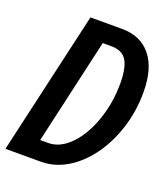

<svg xmlns="http://www.w3.org/2000/svg" viewBox="-134 -813 787 906"><g transform="rotate(20 259.5 -360.0)"><path d="M-1 0 164 -720H323Q416 -720 468 -656.5Q520 -593 520 -473Q520 -377 492.5 -291.5Q465 -206 417.5 -140.5Q370 -75 308 -37.5Q246 0 176 0ZM303 -626H260L139 -95H179Q224 -95 264.5 -125.5Q305 -156 336 -209Q367 -262 385 -330.5Q403 -399 403 -474Q403 -553 380.5 -589.5Q358 -626 303 -626Z"/></g></svg>

Font: Instrument Sans Condensed SemiBold Italic
Style: Regular
Weight: 600
Width: 3
Italic angle: -13°
Designer: Rodrigo Fuenzalida
Foundry: fragTYPE
Version: Version 1.000; ttfautohint (v1.8.4.7-5d5b);gftools[0.9.28]